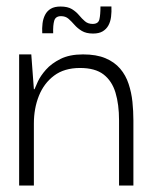

<svg xmlns="http://www.w3.org/2000/svg" viewBox="-20 -574 476 594"><path d="M39.2 0V-405.7H76.8L84.8 -298H86.8Q89.3 -304.7 97.3 -322Q105.3 -339.3 122.2 -358.5Q139.2 -377.7 167.2 -391.7Q195.2 -405.7 236.8 -405.7Q278.5 -405.7 306.4 -393.8Q334.3 -382 351.8 -361.5Q369.2 -341 377.9 -314.4Q386.7 -287.8 389.7 -259.1Q392.7 -230.3 392.7 -201.3V0H348.3V-201.5Q348.3 -251 337.3 -287.4Q326.3 -323.8 300.2 -343.8Q274.2 -363.7 227.7 -363.7Q178.8 -363.7 147.3 -340Q115.8 -316.3 100.3 -277.4Q84.8 -238.5 84.8 -191.5V0ZM110.7 -471Q109.8 -487.2 111.6 -501.6Q113.3 -516 119.5 -528.1Q125.7 -540.2 137.2 -547Q148.7 -553.8 167.3 -553.8Q189.5 -553.8 202.7 -545.7Q215.8 -537.5 224.6 -526.9Q233.3 -516.3 242.8 -508.2Q252.2 -500 266.7 -500Q284.2 -500 287.5 -514.1Q290.8 -528.2 290.8 -554H324.7Q325.5 -537.5 323.6 -522.1Q321.7 -506.7 315.3 -495.2Q309 -483.8 297.6 -477Q286.2 -470.2 268 -470.2Q246.7 -470.2 233.2 -478.3Q219.7 -486.5 210.5 -497.1Q201.3 -507.7 192.1 -515.8Q182.8 -524 168.8 -524Q152 -524 147.8 -510.1Q143.7 -496.2 144.5 -471Z"/></svg>

Font: Darker Grotesque Light
Style: Regular
Weight: 300
Designer: Gabriel Lam
Foundry: TypeRant
Version: Version 1.000;gftools[0.9.28]